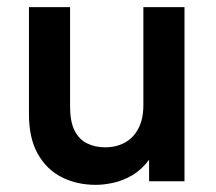

<svg xmlns="http://www.w3.org/2000/svg" viewBox="-20 -507 603 537"><path d="M248 10Q195 10 152.5 -11.5Q110 -33 85.5 -77Q61 -121 61 -187V-487H176V-209Q176 -167 188.5 -142Q201 -117 223.5 -106Q246 -95 274 -95Q305 -95 329 -108Q353 -121 367 -147.5Q381 -174 381 -214V-487H496V0H397V-134H429Q419 -90 398 -61.5Q377 -33 351 -17.5Q325 -2 298 4Q271 10 248 10Z"/></svg>

Font: SUSE SemiBold
Style: Regular
Weight: 600
Designer: Rene Bieder
Foundry: SUSE
Version: Version 1.000